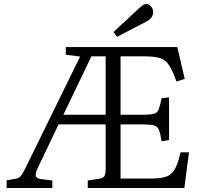

<svg xmlns="http://www.w3.org/2000/svg" viewBox="-20 -934 1013 954"><path d="M13 0V-38L58 -46Q73 -48 82 -58Q91 -68 103 -92L378 -653L307 -662V-700H861L898 -542L857 -529Q837 -585 819 -611.5Q801 -638 773.5 -646Q746 -654 698 -654H579V-364H693Q730 -364 746 -369Q762 -374 768.5 -391Q775 -408 783 -446L820 -450V-238L783 -232Q777 -270 770 -288Q763 -306 744.5 -311Q726 -316 686 -316H579V-47H735Q782 -47 808.5 -57.5Q835 -68 850 -96Q865 -124 877 -177H919L896 0H416V-37L474 -46Q492 -49 498.5 -59Q505 -69 505 -97V-316H271L167 -98Q155 -73 158 -60Q161 -47 185 -44L240 -37V0ZM295 -364H505V-654H434ZM561 -751 544 -775 670 -892Q682 -903 690 -908.5Q698 -914 707 -914Q721 -914 731 -901Q741 -888 741 -874Q741 -858 731.5 -846Q722 -834 704 -825Z"/></svg>

Font: Literata 12pt Light
Style: Regular
Weight: 300
Designer: Latin by Veronika Burian and Jose Scaglione. Greek by Irene Vlachou. Cyrillic by Vera Evstafieva.
Foundry: TypeTogether
Version: Version 3.002